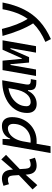

<svg xmlns="http://www.w3.org/2000/svg" viewBox="1061 -1638 808 2970"><g transform="rotate(-90 1465.0 -153.0)"><path d="M86.4 20 20 -53.2 241.7 -264.6 235.4 -357.4Q232.4 -397.9 216.3 -416.3Q200.2 -434.6 176.3 -434.6Q156.7 -434.6 138.7 -430.9Q120.6 -427.2 100.6 -418.5L75.7 -503.4Q143.1 -527.3 190.4 -527.3Q248.5 -527.3 284.4 -492.2Q320.3 -457 325.7 -376.5L327.1 -356L483.4 -537.1L554.7 -463.9L334 -251L340.3 -160.2Q343.3 -119.6 358.9 -101.3Q374.5 -83 399.4 -83Q440.4 -83 483.9 -102.5L510.3 -17.6Q447.3 9.8 385.3 9.8Q326.7 9.8 291 -25.4Q255.4 -60.5 250 -141.1L248.5 -160.2Z M688 224.6H583L713.4 -517.6H800.8L797.4 -399.9H805.7Q829.6 -460.9 880.6 -494.1Q931.6 -527.3 1003.4 -527.3Q1067.4 -527.3 1102.8 -486.6Q1138.2 -445.8 1138.2 -371.1Q1138.2 -289.6 1110.1 -220.2Q1082 -150.9 1031.2 -99.1Q980.5 -47.4 912.4 -18.8Q844.2 9.8 764.2 9.8Q745.6 9.8 726.1 8.8ZM742.7 -84Q758.3 -83 774.9 -83Q848.6 -83 907.2 -118.2Q965.8 -153.3 999.8 -214.1Q1033.7 -274.9 1033.7 -351.6Q1033.7 -391.1 1015.6 -412.8Q997.6 -434.6 964.4 -434.6Q925.3 -434.6 885.5 -410.9Q845.7 -387.2 813.2 -336.7Q780.8 -286.1 764.2 -206.1Z M1341.3 10.3Q1274.9 10.3 1238.8 -27.8Q1202.6 -65.9 1202.6 -135.3Q1202.6 -223.1 1240 -294.7Q1277.3 -366.2 1344.7 -417Q1412.1 -467.8 1502.4 -495.1Q1592.8 -522.5 1698.7 -522.5H1708.5L1644 -154.8Q1637.2 -115.7 1650.1 -98.1Q1663.1 -80.6 1706.1 -80.6H1726.1L1711.4 4.9H1676.8Q1605 4.9 1577.6 -23.9Q1550.3 -52.7 1556.6 -122.6H1543.9Q1514.2 -59.1 1461.7 -24.4Q1409.2 10.3 1341.3 10.3ZM1373 -82.5Q1443.4 -82.5 1495.6 -146Q1547.9 -209.5 1568.8 -325.7L1586.9 -425.3Q1506.8 -413.1 1443.6 -374.3Q1380.4 -335.4 1343.8 -277.1Q1307.1 -218.8 1307.1 -147.5Q1307.1 -116.2 1324.5 -99.4Q1341.8 -82.5 1373 -82.5Z M1774.9 0 1865.7 -517.6H2011.7L2040 -219.7H2047.9L2180.7 -517.6H2326.7L2235.8 0H2135.7L2205.1 -394.5H2192.4L2065.4 -107.4H1982.4L1957 -394.5H1944.3L1875 0Z M2345.2 230.5 2301.8 145Q2389.6 106.4 2460.9 59.6Q2532.2 12.7 2588.4 -44.4Q2475.1 -224.6 2394 -517.6L2502 -527.3Q2563.5 -275.4 2658.7 -129.4Q2713.9 -207 2750.2 -303.2Q2786.6 -399.4 2807.1 -517.6H2911.6Q2875 -327.6 2803.7 -186.3Q2732.4 -44.9 2619.9 56.6Q2507.3 158.2 2345.2 230.5Z"/></g></svg>

Font: Cascadia Mono
Style: Italic
Weight: 400
Italic angle: -10°
Monospace: yes
Designer: Aaron Bell
Foundry: Saja Typeworks
Version: Version 2404.023; ttfautohint (v1.8.4)